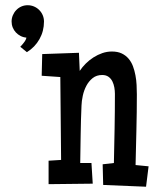

<svg xmlns="http://www.w3.org/2000/svg" viewBox="-20 -706 601 735"><path d="M548.8 -69.3 539.1 8.8 375 2 373 -77.1 416 -82Q417.5 -148.4 418.7 -214.4Q419.9 -280.3 419.9 -346.7Q419.9 -358.4 417.7 -371.1Q415.5 -383.8 410.2 -394.5Q404.8 -405.3 395.3 -412.1Q385.7 -418.9 371.1 -418.9Q349.6 -418.9 334.7 -407Q319.8 -395 310.5 -377.4Q301.3 -359.9 296.9 -339.4Q292.5 -318.8 292 -301.8Q289.6 -246.6 288.8 -191.9Q288.1 -137.2 287.1 -82H330.1L335 -2.9L166 -1V-90.8L213.9 -93.8L210.9 -411.1L139.6 -416L141.6 -499L282.2 -503.9L285.2 -434.6Q294.9 -449.2 308.3 -462.6Q321.8 -476.1 337.9 -486.3Q354 -496.6 371.8 -502.7Q389.6 -508.8 408.2 -508.8Q430.2 -508.8 445.8 -501.5Q461.4 -494.1 472.2 -481.4Q482.9 -468.8 489 -452.4Q495.1 -436 498.5 -417.7Q502 -399.4 502.9 -380.6Q503.9 -361.8 503.9 -344.7Q503.9 -276.9 502.2 -209.5Q500.5 -142.1 499 -74.2ZM148.4 -623.5Q148.4 -586.9 131.1 -556.2Q113.8 -525.4 83 -506.3L57.6 -526.9Q63.5 -532.7 71.5 -543Q79.6 -553.2 81.1 -562Q68.8 -563 58.6 -568.4Q48.3 -573.7 40.8 -581.8Q33.2 -589.8 28.8 -600.6Q24.4 -611.3 24.4 -623.5Q24.4 -636.2 29.3 -647.7Q34.2 -659.2 42.5 -667.7Q50.8 -676.3 62 -681.2Q73.2 -686 85.9 -686Q98.6 -686 110.1 -681.2Q121.6 -676.3 130.1 -667.7Q138.7 -659.2 143.6 -647.7Q148.4 -636.2 148.4 -623.5Z"/></svg>

Font: Maiden Orange
Style: Regular
Weight: 400
Designer: Astigmatic (AOETI)
Foundry: Astigmatic (AOETI)
Version: Version 1.001